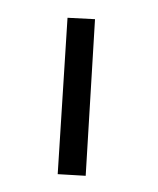

<svg xmlns="http://www.w3.org/2000/svg" viewBox="-117 -465 610 743"><g transform="rotate(-20 188.5 -93.5)"><path d="M250.5 -393.1 348.6 -351.6 107.4 205.6 7.8 162.6Z"/></g></svg>

Font: Vazir
Style: Bold
Weight: 700
Designer: Saber Rastikerdar
Foundry: Saber Rastikerdar
Version: Version 30.0.0